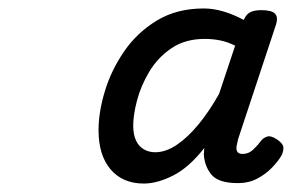

<svg xmlns="http://www.w3.org/2000/svg" viewBox="-20 -1045 690 454"><path d="M320 -611Q270 -611 241.5 -644.5Q213 -678 213 -737Q213 -780 228 -829.5Q243 -879 273.5 -923.5Q304 -968 351 -996.5Q398 -1025 462 -1025Q484 -1025 508 -1018Q532 -1011 556 -998L558 -1001Q563 -1012 572.5 -1016.5Q582 -1021 598 -1021Q622 -1021 630 -1013Q638 -1005 633 -988L543 -716Q541 -708 539.5 -700Q538 -692 541 -686.5Q544 -681 554 -681Q568 -681 579 -691.5Q590 -702 598 -713Q603 -719 611.5 -722Q620 -725 634 -716Q649 -706 650 -697.5Q651 -689 646 -678Q638 -664 623 -648.5Q608 -633 588 -622.5Q568 -612 543 -612Q497 -612 480.5 -631.5Q464 -651 462 -679Q462 -684 462.5 -687.5Q463 -691 463 -695Q427 -649 389.5 -630Q352 -611 320 -611ZM295 -748Q295 -727 301.5 -713Q308 -699 320 -692Q332 -685 347 -685Q372 -685 398 -702.5Q424 -720 449.5 -751Q475 -782 498 -823L536 -937Q518 -946 500.5 -949.5Q483 -953 464 -953Q418 -953 385.5 -931Q353 -909 333 -875.5Q313 -842 304 -807.5Q295 -773 295 -748Z"/></svg>

Font: Playwrite MX
Style: Regular
Weight: 400
Designer: Veronika Burian, José Scaglione
Foundry: TypeTogether
Version: Version 1.002